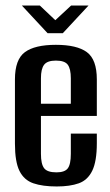

<svg xmlns="http://www.w3.org/2000/svg" viewBox="-20 -666 398 694"><path d="M185 8Q134 8 100.5 -3.5Q67 -15 50.5 -48Q34 -81 34 -147V-379Q34 -451 70 -477.5Q106 -504 182 -504Q258 -504 294 -477.5Q330 -451 330 -379V-247H128V-110Q128 -73 139.5 -58Q151 -43 184 -43Q214 -43 225 -57.5Q236 -72 236 -110V-183H330V-148Q330 -83 313.5 -49Q297 -15 265 -3.5Q233 8 185 8ZM128 -291H236V-383Q236 -417 225 -432Q214 -447 182 -447Q151 -447 139.5 -432Q128 -417 128 -383ZM152 -546 59 -646H124L180 -593L237 -646H300L207 -546Z"/></svg>

Font: Alumni Sans Thin SemiBold
Style: Regular
Weight: 600
Version: Version 1.018